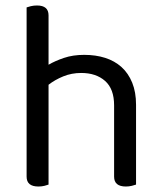

<svg xmlns="http://www.w3.org/2000/svg" viewBox="-20 -675 591 700"><path d="M157 -2Q152 0 142 2.5Q132 5 120 5Q77 5 77 -31V-648Q82 -650 92.5 -652.5Q103 -655 115 -655Q157 -655 157 -619V-439Q181 -453 213.5 -464Q246 -475 287 -475Q329 -475 363.5 -464Q398 -453 423 -430.5Q448 -408 462 -373.5Q476 -339 476 -293V-2Q471 0 460.5 2.5Q450 5 439 5Q396 5 396 -31V-291Q396 -351 363 -380Q330 -409 276 -409Q241 -409 210.5 -396.5Q180 -384 157 -366V-2Z"/></svg>

Font: Baloo 2 Latin
Style: Regular
Weight: 400
Designer: Sarang Kulkarni and Ek Type
Foundry: Ek Type
Version: Version 1.001